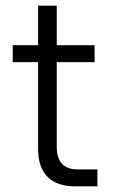

<svg xmlns="http://www.w3.org/2000/svg" viewBox="-20 -660 400 680"><path d="M25 -500H115V-640H181V-500H315V-440H181V-140Q181 -60 255 -60H325V0H247Q182 0 148.5 -33.5Q115 -67 115 -132V-440H25Z"/></svg>

Font: PT Root UI Web
Style: Regular
Weight: 400
Designer: Vitaly Kuzmin
Foundry: ParaType Ltd.
Version: Version 1.000W